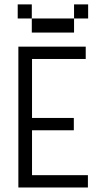

<svg xmlns="http://www.w3.org/2000/svg" viewBox="-20 -832 478 852"><path d="M61.5 -625H360.4V-570.3H122.1V-308.6H307.6V-253.9H122.1V-54.7H370.1V0H61.5ZM58.6 -812.5H121.1V-750H58.6ZM308.6 -812.5H371.1V-750H308.6ZM308.6 -750V-687.5H121.1V-750Z"/></svg>

Font: Sudo Light
Style: Regular
Weight: 300
Monospace: yes
Designer: Jens Kutilek
Foundry: Jens Kutilek
Version: Version 0.040